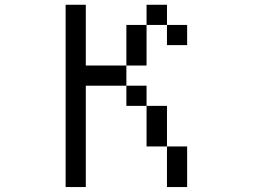

<svg xmlns="http://www.w3.org/2000/svg" viewBox="-20 -712 1040 790"><path d="M250 57.6V-692.4H333V-442.4H500V-609.4H583V-692.4H667V-609.4H750V-526.4H667V-609.4H583V-442.4H500V-359.4H583V-276.4H667V-109.4H750V57.6H667V-109.4H583V-276.4H500V-359.4H333V57.6Z"/></svg>

Font: KH Dot Kodenmachou 12
Style: Regular
Weight: 400
Designer: Original version for X68000 by Keitarou Hiraki (http://hp.vector.co.jp/authors/VA000874/) / TrueType conversion by Homem
Version: Version 1.00.20150527